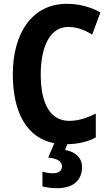

<svg xmlns="http://www.w3.org/2000/svg" viewBox="-20 -744 571 1004"><path d="M409 130C409 79 372 49 320 40L332 10C389 9 437 -2 481 -25V-150C436 -128 392 -112 342 -112C245 -112 193 -198 193 -355C193 -502 243 -603 336 -603C383 -603 423 -587 462 -563L505 -679C450 -710 390 -724 329 -724C148 -724 47 -570 47 -356C47 -153 122 -22 264 5L232 80C278 85 304 98 304 126C304 149 288 162 255 162C239 162 221 159 202 154V231C222 236 249 240 280 240C362 240 409 199 409 130Z"/></svg>

Font: Noto Sans Thai Looped Condensed
Style: Bold
Weight: 700
Width: 3
Designer: Sasikarn Vongin, Ben Mitchell
Foundry: The Fontpad Ltd
Version: Version 1.001